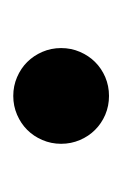

<svg xmlns="http://www.w3.org/2000/svg" viewBox="32 -201 184 288"><g transform="rotate(-90 124.0 -57.0)"><path d="M52.3 -57.3Q52.3 -72.3 58 -85.5Q63.6 -98.6 73.2 -108.2Q82.7 -117.7 95.9 -123.4Q109.1 -129.1 124.1 -129.1Q139.1 -129.1 152.3 -123.4Q165.5 -117.7 175 -108.2Q184.5 -98.6 190.2 -85.5Q195.9 -72.3 195.9 -57.3Q195.9 -42.3 190.2 -29.1Q184.5 -15.9 175 -6.4Q165.5 3.2 152.3 8.9Q139.1 14.5 124.1 14.5Q109.1 14.5 95.9 8.9Q82.7 3.2 73.2 -6.4Q63.6 -15.9 58 -29.1Q52.3 -42.3 52.3 -57.3Z"/></g></svg>

Font: Spartan MB SemBd
Style: Regular
Weight: 600
Designer: Matt Bailey, Mirko Velimirovic
Foundry: Matt Bailey
Version: Version 1.005